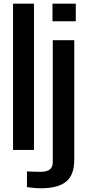

<svg xmlns="http://www.w3.org/2000/svg" viewBox="-20 -820 486 1050"><path d="M51.3 0V-800H165.8V0ZM267 -703.6V-800H394.5V-703.6ZM203.3 209.6Q186.7 209.6 165.7 207.7Q144.8 205.8 127.4 203.2V117.4Q141.6 118.1 163.2 118.8Q184.8 119.6 202.6 119.6Q236.9 119.6 252.7 106.5Q268.6 93.4 268.6 66.2V-600H386.1V55.4Q385.7 137.5 341.4 173.5Q297.1 209.6 203.3 209.6Z"/></svg>

Font: Big Shoulders Stencil Text Thin
Style: Regular
Weight: 100
Designer: Patric King
Foundry: XO Type Co
Version: Version 2.001